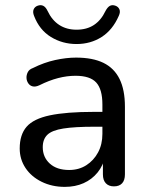

<svg xmlns="http://www.w3.org/2000/svg" viewBox="-20 -721 584 750"><path d="M233 9Q183 9 142.5 -11Q102 -31 79.5 -65Q57 -99 57 -141Q57 -195 84 -226Q111 -257 175 -270.5Q239 -284 347 -284H394V-226H349Q272 -226 227.5 -219Q183 -212 165 -194.5Q147 -177 147 -146Q147 -107 174.5 -82Q202 -57 250 -57Q288 -57 317 -75.5Q346 -94 363 -125.5Q380 -157 380 -198V-313Q380 -372 356 -398.5Q332 -425 275 -425Q242 -425 207 -416Q172 -407 134 -388Q119 -381 108 -383.5Q97 -386 90.5 -395.5Q84 -405 83.5 -416.5Q83 -428 88.5 -439Q94 -450 108 -455Q152 -477 195.5 -486.5Q239 -496 277 -496Q342 -496 384 -475.5Q426 -455 447 -412.5Q468 -370 468 -304V-40Q468 -17 457 -5Q446 7 425 7Q405 7 393.5 -5Q382 -17 382 -40V-111H391Q383 -74 361 -47Q339 -20 306.5 -5.5Q274 9 233 9ZM279 -549Q224 -549 179 -576.5Q134 -604 113 -659Q107 -674 111.5 -684.5Q116 -695 128 -699Q140 -703 149.5 -698Q159 -693 166 -678Q183 -642 211.5 -623.5Q240 -605 279 -605Q319 -605 347 -623.5Q375 -642 392 -678Q400 -693 409 -698Q418 -703 430 -699Q442 -695 446.5 -684.5Q451 -674 444 -659Q420 -604 377 -576.5Q334 -549 279 -549Z"/></svg>

Font: Nunito Medium
Style: Regular
Weight: 500
Designer: Vernon Adams
Foundry: Vernon Adams
Version: Version 3.601